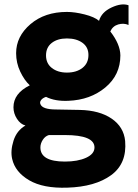

<svg xmlns="http://www.w3.org/2000/svg" viewBox="-20 -614 635 884"><path d="M290 250Q179.2 253.9 114.5 216.1Q49.8 178.2 36.1 118.2Q27.3 81.1 42.2 33.9Q57.1 -13.2 97.2 -36.1Q74.2 -42 58.1 -66.9Q42 -91.8 42 -120.1Q42 -184.1 117.2 -221.2Q92.3 -244.1 73.2 -284.2Q54.2 -324.2 54.2 -369.1Q54.2 -446.3 120.1 -502.7Q186 -559.1 288.1 -559.1Q324.2 -559.1 369.6 -547.6Q415 -536.1 436 -518.1Q447.3 -558.1 493.7 -579.6Q540 -601.1 571.8 -589.8V-499Q549.8 -508.8 524.4 -501.5Q499 -494.1 487.8 -469.2Q533.7 -410.2 534.2 -358.9Q534.2 -269 465.1 -211.4Q396 -153.8 294.9 -149.9Q233.9 -147 191.9 -168Q176.8 -163.1 169.4 -153.6Q162.1 -144 166 -134.8Q174.8 -109.9 238.8 -109.9L347.2 -107.9Q438 -106 493.9 -67.9Q549.8 -29.8 556.2 35.2Q564.9 139.2 491.5 192.6Q418 246.1 290 250ZM387.2 -360.8Q387.2 -397 359.6 -417Q332 -437 288.1 -437Q245.1 -437 218.5 -416.5Q191.9 -396 191.9 -358.9Q191.9 -321.8 219 -300.8Q246.1 -279.8 288.1 -279.8Q332 -279.8 359.6 -301.3Q387.2 -322.8 387.2 -360.8ZM415 64.9Q415 7.8 278.8 7.8H205.1Q188 12.7 177 29.8Q166 46.9 166 64.9Q166 129.9 278.8 129.9Q337.9 129.9 376.5 112.3Q415 94.7 415 64.9Z"/></svg>

Font: Oakes Grotesk
Style: Bold
Weight: 700
Designer: Samuel Oakes
Foundry: Samuel Oakes
Version: Version 1.0 | wf-rip DC20170320